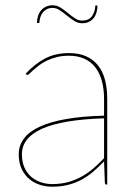

<svg xmlns="http://www.w3.org/2000/svg" viewBox="-20 -699 513 727"><path d="M374 -251Q216.5 -246 139.8 -211.8Q63 -177.5 63 -115Q63 -85.5 72.8 -64.2Q82.5 -43 98.5 -29.2Q114.5 -15.5 135 -8.8Q155.5 -2 177 -2Q211.5 -2 239.5 -10Q267.5 -18 291.2 -31.5Q315 -45 335.2 -62.8Q355.5 -80.5 374 -100ZM77 -420Q113 -458 151.5 -478Q190 -498 241 -498Q278.5 -498 305.8 -486Q333 -474 351 -451.5Q369 -429 377.5 -396.8Q386 -364.5 386 -324V0H384Q377 0 377 -8L374 -88Q353 -66 332 -48.2Q311 -30.5 287.5 -18Q264 -5.5 237 1.2Q210 8 177 8Q155 8 132.5 1.2Q110 -5.5 92 -20.2Q74 -35 62.5 -58.2Q51 -81.5 51 -115Q51 -148 70.5 -174.2Q90 -200.5 129.8 -219Q169.5 -237.5 230.2 -248.2Q291 -259 374 -261V-324Q374 -362.5 365.5 -393Q357 -423.5 340.5 -444.5Q324 -465.5 299 -476.8Q274 -488 241 -488Q215 -488 194 -482.5Q173 -477 156.5 -469Q140 -461 127.8 -451.5Q115.5 -442 106.5 -434Q97.5 -426 92 -420.5Q86.5 -415 84 -415Q82 -415 79 -418ZM291 -621Q316 -621 328 -637.5Q340 -654 341 -678H349Q349 -664.5 345.5 -652.2Q342 -640 335 -631Q328 -622 317 -616.5Q306 -611 291 -611Q275 -611 261 -620Q247 -629 233.5 -640Q220 -651 206.8 -660Q193.5 -669 179 -669Q167 -669 157.8 -664.5Q148.5 -660 142.2 -652.2Q136 -644.5 132.8 -634Q129.5 -623.5 129 -612H120Q120 -625.5 123.8 -637.8Q127.5 -650 135 -659Q142.5 -668 153.5 -673.5Q164.5 -679 179 -679Q195.5 -679 209.5 -670Q223.5 -661 236.8 -650Q250 -639 263.2 -630Q276.5 -621 291 -621Z"/></svg>

Font: Lato 2
Style: Regular
Weight: 100
Designer: Lukasz Dziedzic with Adam Twardoch and Botio Nikoltchev
Foundry: tyPoland Lukasz Dziedzic
Version: Version 2.015; 2015-08-06; http://www.latofonts.com/